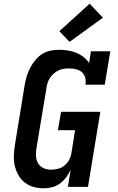

<svg xmlns="http://www.w3.org/2000/svg" viewBox="-20 -1013 640 1041"><path d="M218 8Q189 8 162 0.5Q135 -7 114 -23.5Q93 -40 79.5 -64Q66 -88 60 -114.5Q54 -141 55 -170Q56 -199 61 -228L114 -553Q118 -576 125 -599.5Q132 -623 143.5 -645Q155 -667 171.5 -687Q188 -707 209 -720.5Q230 -734 254.5 -738.5Q279 -743 302 -743Q326 -743 349.5 -739Q373 -735 394 -726.5Q415 -718 433 -704Q451 -690 463 -671L473 -735H578L548 -554H443Q447 -573 442 -591.5Q437 -610 424 -621.5Q411 -633 392.5 -637.5Q374 -642 355 -642Q341 -642 326 -640Q311 -638 297.5 -631.5Q284 -625 272 -614.5Q260 -604 251.5 -591.5Q243 -579 238.5 -565Q234 -551 232 -536L178 -212Q174 -190 175 -168Q176 -146 186.5 -128Q197 -110 216 -101.5Q235 -93 257 -93Q276 -93 295 -98Q314 -103 329.5 -115.5Q345 -128 354.5 -145.5Q364 -163 367 -182L387 -307H294L311 -407H524L457 0H348L363 -93Q353 -71 338.5 -51.5Q324 -32 305 -18Q286 -4 263 2Q240 8 218 8ZM357 -786 302 -844 466 -993 538 -917Z"/></svg>

Font: Iosevka Slab Extended
Style: Bold Italic
Weight: 700
Width: 7
Italic angle: -9°
Monospace: yes
Designer: Belleve Invis
Foundry: Belleve Invis
Version: Version 11.1.0; ttfautohint (v1.8.3)